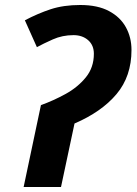

<svg xmlns="http://www.w3.org/2000/svg" viewBox="-20 -745 544 765"><path d="M74.2 0 143.1 -326.2Q193.4 -344.2 241.7 -370.8Q290 -397.5 322 -436.8Q354 -476.1 354 -530.8Q354 -564.9 331.1 -585Q308.1 -605 272.9 -605Q228.5 -605 190.2 -587.9Q151.9 -570.8 127 -557.1L79.1 -664.1Q130.9 -691.4 182.1 -708.3Q233.4 -725.1 299.8 -725.1Q369.1 -725.1 414.3 -700.9Q459.5 -676.8 481.7 -636.2Q503.9 -595.7 503.9 -545.9Q503.9 -440.9 444.3 -370.1Q384.8 -299.3 276.9 -252.9L223.1 0Z"/></svg>

Font: Open Sans
Style: Bold Italic
Weight: 700
Italic angle: -12°
Designer: Monotype Design Team
Foundry: Monotype Imaging Inc.
Version: Version 3.003; ttfautohint (v1.8.4)